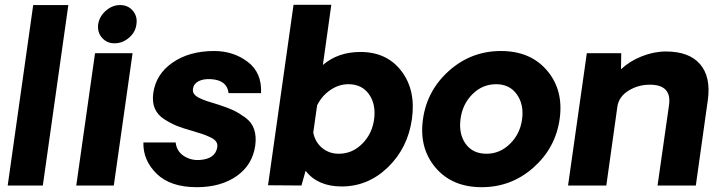

<svg xmlns="http://www.w3.org/2000/svg" viewBox="-20 -771 3005 798"><path d="M12 0 118 -750H264L158 0Z M456 -591Q424 -591 404 -614Q384 -637 388 -670Q393 -703 420 -726.5Q447 -750 479 -750Q512 -750 532 -726.5Q552 -703 547 -670Q543 -637 516 -614Q489 -591 456 -591ZM375 -550H531L453 0H297Z M798 7Q688 7 631 -49Q574 -105 576 -179H710Q714 -143 743 -123.5Q772 -104 809 -106Q875 -110 883 -159Q885 -172 878.5 -182Q872 -192 854 -200.5Q836 -209 822.5 -213.5Q809 -218 779 -227Q740 -238 716 -247.5Q692 -257 663.5 -275Q635 -293 623.5 -320Q612 -347 617 -384Q628 -463 697.5 -511Q767 -559 870 -559Q950 -559 1009.5 -514Q1069 -469 1065 -384H930Q924 -438 857 -442Q826 -444 805.5 -433.5Q785 -423 782 -402Q781 -394 783 -387.5Q785 -381 791 -375.5Q797 -370 803 -366.5Q809 -363 821 -358Q833 -353 841 -350.5Q849 -348 865.5 -343Q882 -338 891 -335Q928 -323 951 -312Q974 -301 1000 -282Q1026 -263 1036 -234Q1046 -205 1041 -167Q1030 -86 964 -39.5Q898 7 798 7Z M1478 -555Q1588 -555 1648.5 -475.5Q1709 -396 1692 -276Q1675 -156 1592.5 -76Q1510 4 1400 4Q1301 4 1250 -61L1233 0L1094 -1L1200 -751H1357L1322 -501Q1385 -555 1478 -555ZM1388 -132Q1444 -132 1485.5 -173.5Q1527 -215 1535 -276Q1543 -338 1513.5 -379.5Q1484 -421 1428 -421Q1388 -421 1352.5 -396.5Q1317 -372 1298 -333L1282 -220Q1290 -180 1319 -156Q1348 -132 1388 -132Z M2197 -74.5Q2105 7 1982 7Q1859 7 1790 -74.5Q1721 -156 1738 -276Q1755 -396 1847 -477.5Q1939 -559 2062 -559Q2185 -559 2254 -477.5Q2323 -396 2306 -276Q2289 -156 2197 -74.5ZM2002 -132Q2058 -132 2100 -173.5Q2142 -215 2150 -276Q2158 -337 2128 -379Q2098 -421 2042 -421Q1985 -421 1943.5 -379.5Q1902 -338 1894 -276Q1886 -214 1915.5 -173Q1945 -132 2002 -132Z M2748 -557Q2844 -557 2889.5 -504.5Q2935 -452 2922 -356L2872 0H2713L2761 -337Q2771 -419 2681 -419Q2632 -419 2592 -394Q2552 -369 2546 -328L2500 0H2341L2419 -550H2562L2561 -483Q2597 -517 2647.5 -537Q2698 -557 2748 -557Z"/></svg>

Font: Oakes Grotesk Bold
Style: Italic
Weight: 700
Italic angle: -8°
Designer: Samuel Oakes
Foundry: Samuel Oakes
Version: Version 1.000;PS 001.000;hotconv 1.0.88;makeotf.lib2.5.64775